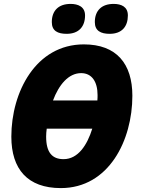

<svg xmlns="http://www.w3.org/2000/svg" viewBox="-20 -952 723 982"><path d="M541 -779C604 -779 634 -817 634 -873C634 -918 600 -932 561 -932C500 -932 465 -898 465 -839C465 -794 496 -779 541 -779ZM321 -779C384 -779 415 -817 415 -873C415 -918 379 -932 341 -932C280 -932 245 -898 245 -839C245 -794 275 -779 321 -779ZM291 10C537 10 657 -235 657 -462C657 -626 576 -725 409 -725C163 -725 38 -481 38 -253C38 -87 121 10 291 10ZM478 -438H251C281 -518 330 -578 395 -578C449 -578 479 -535 479 -466C479 -458 479 -449 478 -438ZM305 -138C247 -138 216 -172 216 -253C216 -266 217 -279 219 -294H452C426 -211 380 -138 305 -138Z"/></svg>

Font: Noto Sans SemiCondensed Black
Style: Italic
Weight: 900
Width: 4
Italic angle: -12°
Designer: Monotype Design Team
Foundry: Monotype Imaging Inc.
Version: Version 2.013